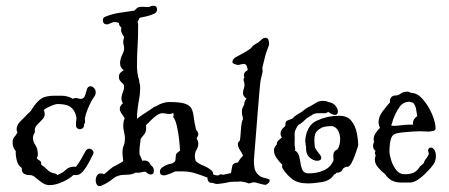

<svg xmlns="http://www.w3.org/2000/svg" viewBox="-20 -639 1566 670"><path d="M153 7Q140 7 128.5 -0.5Q117 -8 107 -17Q97 -26 88 -28Q75 -27 65 -32Q55 -37 56 -53Q43 -61 38.5 -79.5Q34 -98 35 -112Q24 -123 24 -142Q24 -155 30 -161Q36 -167 41 -177L40 -178Q38 -184 38 -188Q38 -203 52 -216.5Q66 -230 78 -243Q81 -246 83 -247Q89 -253 92 -259Q108 -284 123.5 -294.5Q139 -305 170 -305H195Q216 -305 235 -294Q238 -297 244 -297Q249 -297 253 -295.5Q257 -294 262 -294Q273 -294 277 -306.5Q281 -319 283 -326Q286 -338 296 -338Q302 -338 308 -332Q314 -326 314 -317Q314 -307 307 -299L301 -290L299 -286Q292 -273 285.5 -257Q279 -241 276 -225L277 -215Q277 -212 276 -210Q275 -208 274 -206L273 -202Q273 -195 268.5 -191.5Q264 -188 259 -188Q254 -188 249.5 -191.5Q245 -195 245 -202Q245 -208 245.5 -214Q246 -220 247 -226Q243 -256 221 -269Q206 -276 180 -276Q175 -276 164.5 -272Q154 -268 144.5 -263Q135 -258 134 -256Q134 -256 133.5 -255.5Q133 -255 134 -253L135 -249Q139 -234 129 -223.5Q119 -213 109 -203Q99 -193 102 -178Q95 -167 95 -158Q95 -145 103.5 -132.5Q112 -120 112 -100Q112 -96 111 -93.5Q110 -91 109 -89L108 -87Q113 -81 118.5 -78.5Q124 -76 124 -65V-64Q135 -57 145.5 -46.5Q156 -36 169 -34Q176 -34 180 -28Q199 -36 211 -47.5Q223 -59 245 -57L248 -61Q257 -73 264 -85.5Q271 -98 278 -111Q283 -120 291 -120Q299 -120 304 -113.5Q309 -107 304 -99Q300 -91 291 -73.5Q282 -56 270.5 -42Q259 -28 246 -28Q240 -28 237 -29Q224 -16 199 -4.5Q174 7 153 7Z M334 9Q324 13 319 6.5Q314 0 314 -10Q314 -19 318.5 -26.5Q323 -34 332 -34Q337 -34 343 -31Q345 -32 359 -44.5Q373 -57 383 -61Q390 -65 397 -68.5Q404 -72 410 -77Q409 -82 409 -86.5Q409 -91 408 -94Q406 -118 411 -129Q416 -140 416 -157Q416 -166 413 -178Q410 -189 410 -201Q410 -207 411 -213Q412 -219 415 -226Q411 -234 404.5 -242.5Q398 -251 398 -260Q398 -269 409 -279Q404 -285 404 -295Q404 -306 408.5 -316.5Q413 -327 413 -336Q413 -339 411 -345Q405 -350 400 -356Q395 -362 395 -371Q395 -380 400 -385Q405 -390 412 -394Q399 -403 399 -418Q399 -433 407.5 -450Q416 -467 412 -480Q410 -488 410 -491Q410 -496 411 -500.5Q412 -505 413 -510Q407 -518 404 -526.5Q401 -535 404 -542Q394 -551 395 -559Q386 -562 381 -562H380Q375 -562 369.5 -559.5Q364 -557 359 -555Q357 -554 353 -554Q339 -554 339 -569Q339 -578 348 -581Q373 -591 398.5 -594.5Q424 -598 449 -602Q458 -612 464 -614Q473 -616 483 -615Q493 -614 501 -615L506 -617Q512 -619 515 -619Q528 -619 528 -606Q528 -593 510 -588Q500 -584 489 -581.5Q478 -579 467 -577Q466 -573 464 -570Q462 -567 460 -563Q462 -559 462 -554Q462 -549 462 -544Q462 -506 460 -476Q458 -446 458 -410Q458 -387 463 -367Q465 -363 465 -361Q466 -358 466 -354.5Q466 -351 467 -348Q469 -344 469 -339Q469 -334 469 -329Q469 -311 465.5 -293Q462 -275 460 -258Q459 -251 458.5 -243Q458 -235 458 -227V-224Q463 -229 478.5 -239.5Q494 -250 501 -254Q507 -258 513 -262.5Q519 -267 526 -269Q549 -283 571 -283Q607 -283 624.5 -277.5Q642 -272 648 -260.5Q654 -249 656 -231Q658 -213 664 -187Q672 -177 672 -171Q672 -165 666 -156Q672 -146 672 -138Q672 -127 666 -117Q660 -107 660 -93Q660 -86 663 -77Q674 -67 689.5 -61Q705 -55 717 -45Q724 -39 724 -32Q724 -25 718 -20.5Q712 -16 702 -20Q679 -29 659 -35Q639 -41 615 -41H592Q584 -37 575 -33.5Q566 -30 558 -28Q556 -27 552 -27Q538 -27 538 -40Q538 -48 545 -54Q561 -66 582 -69Q585 -71 588 -73.5Q591 -76 592 -79Q594 -95 594 -99Q594 -103 608 -113Q608 -123 605.5 -148Q603 -173 597.5 -198Q592 -223 583 -232H586L585 -245Q582 -244 578.5 -242.5Q575 -241 570 -241Q569 -241 559.5 -242.5Q550 -244 548 -244Q539 -244 531 -239Q527 -237 525 -235Q516 -229 507.5 -220Q499 -211 489 -202Q490 -200 490 -197.5Q490 -195 490 -193Q490 -178 483.5 -170.5Q477 -163 471 -155Q469 -141 467.5 -127Q466 -113 467 -100Q469 -95 472 -89Q475 -83 476 -78Q478 -78 479.5 -78.5Q481 -79 483 -79Q499 -79 505 -65L506 -63Q517 -56 517 -43Q517 -30 506 -30Q498 -30 489 -39Q488 -39 487.5 -39.5Q487 -40 487 -40Q481 -40 471.5 -37.5Q462 -35 454 -37Q447 -33 438.5 -31Q430 -29 415 -29Q390 -29 373.5 -15Q357 -1 334 9Z M905 6Q904 6 902.5 5.5Q901 5 899 5L887 2Q880 0 874.5 -1.5Q869 -3 867 -3Q863 -3 857 -1Q851 1 848 1Q847 1 845 0Q843 -1 842 -1Q839 -2 836 -3Q833 -4 829 -4Q824 -6 817 -5.5Q810 -5 807 -5Q806 -5 798.5 -5Q791 -5 782 -4Q769 -1 755.5 1Q742 3 737 3Q732 3 727.5 1Q723 -1 718 -1Q711 -1 707.5 -6Q704 -11 704 -16Q704 -31 718 -31Q723 -31 728 -29Q733 -27 737 -27H742Q745 -29 747.5 -30Q750 -31 750 -31Q752 -31 758 -29Q766 -31 774 -32.5Q782 -34 786 -35Q788 -48 790.5 -59.5Q793 -71 811 -72V-73L814 -78Q816 -82 819.5 -86.5Q823 -91 828 -95Q826 -103 818 -114.5Q810 -126 810 -136Q810 -143 816 -147Q818 -149 819 -164Q820 -179 821.5 -196.5Q823 -214 827 -221Q829 -225 826.5 -232.5Q824 -240 824 -249Q824 -262 832 -273Q832 -285 840 -295Q828 -303 828 -314Q828 -322 831 -331Q831 -330 831.5 -331Q832 -332 833 -339Q834 -348 831 -355.5Q828 -363 833 -368Q832 -370 831.5 -372Q831 -374 831 -376Q831 -387 842 -393L845 -395Q845 -396 844.5 -396Q844 -396 844 -397Q843 -405 840 -410.5Q837 -416 829 -416Q827 -416 819 -414Q813 -412 811 -412Q809 -412 800 -415Q791 -418 791 -422Q791 -427 794 -431.5Q797 -436 800 -438Q811 -444 826 -452Q841 -460 855 -470L860 -476L862 -479Q863 -479 863 -479.5Q863 -480 864 -480L871 -485L880 -490Q881 -491 882.5 -492Q884 -493 885 -494Q889 -498 894.5 -502.5Q900 -507 904 -507Q914 -507 916 -502Q918 -497 919 -489Q919 -482 918 -480L912 -464Q907 -451 903.5 -435.5Q900 -420 896 -405Q895 -401 896 -396Q897 -391 896 -387Q894 -377 891.5 -367.5Q889 -358 888 -348Q887 -340 884.5 -311Q882 -282 879 -243.5Q876 -205 873 -168Q870 -131 868 -105.5Q866 -80 866 -79Q866 -76 866.5 -66Q867 -56 869 -49Q873 -34 889 -23Q891 -22 894 -21Q897 -20 899 -19Q901 -18 904 -18Q907 -18 910 -16Q914 -15 917.5 -14Q921 -13 921 -9Q921 -4 915.5 1Q910 6 905 6Z M1054 1Q1020 1 1000.5 -13.5Q981 -28 967 -50Q963 -55 965 -64Q955 -74 945.5 -87Q936 -100 936 -115Q936 -121 939 -126Q942 -131 946 -135V-136Q946 -144 952 -149.5Q958 -155 964 -159Q959 -165 959 -173Q959 -180 963 -186Q967 -192 973 -197L976 -201Q975 -215 983 -218.5Q991 -222 1000 -225Q1007 -233 1016 -238.5Q1025 -244 1035 -250Q1048 -262 1064 -269Q1075 -275 1084 -281Q1093 -287 1108 -287Q1113 -287 1117.5 -286Q1122 -285 1126 -283Q1143 -280 1151 -269.5Q1159 -259 1159 -250Q1159 -238 1149 -238Q1139 -238 1125 -249Q1120 -244 1113 -244H1089Q1085 -244 1080.5 -243Q1076 -242 1072 -240Q1067 -236 1061.5 -233Q1056 -230 1051 -227Q1044 -220 1036.5 -213.5Q1029 -207 1020 -202Q1007 -182 1008 -170.5Q1009 -159 1008 -134Q1008 -133 1009.5 -124.5Q1011 -116 1009 -114Q1020 -108 1023.5 -95Q1027 -82 1029 -68Q1031 -54 1036.5 -44Q1042 -34 1057 -34Q1086 -34 1110 -44.5Q1134 -55 1144 -80Q1144 -84 1143.5 -87.5Q1143 -91 1143 -95Q1143 -101 1145 -106.5Q1147 -112 1154 -116L1158 -118Q1167 -133 1167 -153Q1167 -169 1160.5 -182Q1154 -195 1140 -199Q1119 -199 1106 -195Q1102 -193 1097.5 -190.5Q1093 -188 1090 -185Q1082 -179 1079.5 -170Q1077 -161 1077 -151Q1077 -144 1077.5 -137Q1078 -130 1079 -125Q1081 -119 1085.5 -113.5Q1090 -108 1095 -101Q1101 -94 1101 -88Q1101 -78 1086 -78Q1074 -78 1060.5 -89.5Q1047 -101 1048 -126Q1047 -130 1046.5 -134Q1046 -138 1046 -143H1045Q1045 -169 1056.5 -190.5Q1068 -212 1091 -220Q1123 -235 1164 -235Q1192 -235 1206 -217.5Q1220 -200 1225 -175.5Q1230 -151 1230 -130Q1230 -132 1227 -122Q1224 -112 1218.5 -97Q1213 -82 1206.5 -70Q1200 -58 1193 -57Q1183 -57 1177 -50Q1171 -36 1154 -36L1152 -33Q1151 -32 1149.5 -31.5Q1148 -31 1146 -30L1143 -26Q1130 -8 1102.5 -3.5Q1075 1 1054 1Z M1379 -2Q1343 -2 1324 -31Q1311 -41 1299.5 -54.5Q1288 -68 1288 -82Q1288 -89 1291 -96Q1286 -107 1290 -111L1291 -112Q1288 -114 1285 -118Q1282 -122 1282 -129Q1282 -139 1286 -144L1285 -145Q1284 -148 1284 -154Q1284 -165 1291.5 -175.5Q1299 -186 1306 -193Q1301 -203 1301 -212Q1301 -232 1315.5 -251Q1330 -270 1341 -282Q1339 -306 1363 -306Q1370 -306 1378.5 -312.5Q1387 -319 1400 -319Q1405 -319 1408 -318Q1411 -317 1414 -315Q1436 -315 1455.5 -292.5Q1475 -270 1487.5 -241Q1500 -212 1500 -190Q1499 -184 1493 -182.5Q1487 -181 1479 -180H1471Q1464 -180 1457.5 -180.5Q1451 -181 1448 -181Q1438 -181 1420 -180Q1402 -179 1384 -177Q1366 -175 1357 -171Q1347 -167 1343 -150Q1339 -133 1339 -110Q1339 -99 1345 -80Q1351 -61 1362.5 -46Q1374 -31 1391 -31Q1413 -31 1424.5 -37Q1436 -43 1443 -54Q1445 -59 1452 -63.5Q1459 -68 1460 -74Q1462 -80 1468 -87Q1474 -94 1476 -101Q1477 -103 1475.5 -106.5Q1474 -110 1474 -114Q1474 -117 1476 -120.5Q1478 -124 1484 -124Q1490 -124 1495.5 -116.5Q1501 -109 1501 -95Q1501 -92 1501 -89Q1501 -86 1500 -83Q1497 -71 1494 -68Q1493 -65 1490 -62Q1487 -59 1484 -54Q1477 -46 1464.5 -33.5Q1452 -21 1437.5 -11.5Q1423 -2 1411 -2ZM1345 -201Q1348 -200 1351 -200Q1354 -200 1357 -200Q1363 -200 1368.5 -200.5Q1374 -201 1380 -202Q1388 -203 1395.5 -203.5Q1403 -204 1408 -204H1422Q1421 -206 1421 -210Q1421 -223 1436 -234Q1434 -245 1432 -258Q1430 -271 1422 -280L1413 -283Q1410 -283 1408 -284Q1386 -283 1374 -265.5Q1362 -248 1355 -230Q1352 -224 1350.5 -217.5Q1349 -211 1345 -201Z"/></svg>

Font: RU Serius
Style: Regular
Weight: 400
Designer: Robert E. Leuschke
Foundry: Robert E. Leuschke
Version: Version 1.011; ttfautohint (v1.8.3)